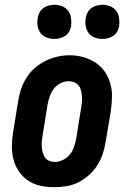

<svg xmlns="http://www.w3.org/2000/svg" viewBox="-20 -771 540 799"><path d="M205 8Q176 8 148 2Q120 -4 97 -19.5Q74 -35 58.5 -58Q43 -81 36 -108Q29 -135 29.5 -164.5Q30 -194 35 -223L56 -353Q60 -378 68.5 -402.5Q77 -427 91.5 -449.5Q106 -472 126.5 -489.5Q147 -507 171 -518.5Q195 -530 220 -535.5Q245 -541 271 -541Q300 -541 327.5 -533Q355 -525 378 -510Q401 -495 416.5 -472Q432 -449 439.5 -422Q447 -395 446 -365.5Q445 -336 441 -307L419 -177Q415 -152 406.5 -127.5Q398 -103 383.5 -81Q369 -59 348.5 -41Q328 -23 304.5 -11.5Q281 0 255.5 4Q230 8 205 8ZM208 -97Q225 -97 242 -105.5Q259 -114 270.5 -128Q282 -142 288 -159Q294 -176 297 -194L318 -324Q320 -336 321 -348Q322 -360 321 -372Q320 -384 317 -395.5Q314 -407 307 -415.5Q300 -424 289 -428.5Q278 -433 266 -433Q248 -433 231.5 -424.5Q215 -416 204 -401.5Q193 -387 187 -370Q181 -353 178 -336L157 -206Q155 -194 154 -182Q153 -170 154 -158.5Q155 -147 158 -135.5Q161 -124 167.5 -115Q174 -106 185 -101.5Q196 -97 208 -97ZM406 -609Q389 -609 373.5 -615Q358 -621 348.5 -634Q339 -647 336.5 -663.5Q334 -680 337 -697Q339 -709 345 -720Q351 -731 361 -738Q371 -745 383 -748Q395 -751 406 -751Q423 -751 438.5 -745Q454 -739 463.5 -726Q473 -713 475.5 -696.5Q478 -680 476 -663Q474 -651 468 -640Q462 -629 451.5 -622Q441 -615 429.5 -612Q418 -609 406 -609ZM206 -609Q189 -609 173.5 -615Q158 -621 148.5 -634Q139 -647 136.5 -663.5Q134 -680 137 -697Q139 -709 145 -720Q151 -731 161 -738Q171 -745 183 -748Q195 -751 206 -751Q223 -751 238.5 -745Q254 -739 263.5 -726Q273 -713 275.5 -696.5Q278 -680 276 -663Q274 -651 268 -640Q262 -629 251.5 -622Q241 -615 229.5 -612Q218 -609 206 -609Z"/></svg>

Font: Iosevka Slab Extrabold
Style: Italic
Weight: 800
Italic angle: -9°
Monospace: yes
Designer: Belleve Invis
Foundry: Belleve Invis
Version: Version 11.1.0; ttfautohint (v1.8.3)